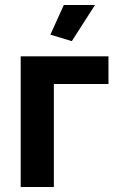

<svg xmlns="http://www.w3.org/2000/svg" viewBox="-20 -750 472 770"><path d="M268 -585 182 -611 236 -730H361ZM415 -413H196V0H63V-524H415Z"/></svg>

Font: Oxford Sans
Style: Bold
Weight: 700
Designer: Matt McInerney, Pablo Impallari, Rodrigo Fuenzalida
Foundry: Matt McInerney, Pablo Impallari, Rodrigo Fuenzalida
Version: Version 3.000g; ttfautohint (v1.5) -l 8 -r 28 -G 28 -x 14 -D